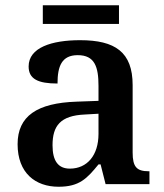

<svg xmlns="http://www.w3.org/2000/svg" viewBox="-20 -701 626 731"><path d="M143 -610H433V-681H143ZM203 10C282 10 311 -21 355 -75H363L382 0H549V-49H546C501 -49 485 -65 485 -120V-377C485 -503 418 -548 285 -548C177 -548 89 -520 89 -448C89 -400 125 -383 199 -383C199 -449 215 -491 276 -491C341 -491 355 -446 355 -374V-317L272 -314C121 -309 47 -259 47 -152C47 -42 115 10 203 10ZM246 -59C201 -59 180 -89 180 -148C180 -222 210 -261 303 -265L355 -268V-191C355 -110 312 -59 246 -59Z"/></svg>

Font: Noto Serif Sinhala SemiBold
Style: Regular
Weight: 600
Designer: Jelle Bosma - Monotype Design Team
Foundry: Monotype Imaging Inc.
Version: Version 2.007